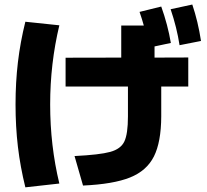

<svg xmlns="http://www.w3.org/2000/svg" viewBox="-20 -802 904 839"><path d="M539.1 -293V-423.8H266.6V-549.8L509.8 -550.3V-690.4H608.4Q601.1 -717.3 589.8 -750L684.6 -773.4Q713.4 -692.9 726.6 -614.3L655.3 -599.1V-550.3L802.7 -550.8V-423.8H684.6V-293Q684.1 -181.2 652.6 -118.4Q621.1 -55.7 548.1 -26.4Q475.1 2.9 342.8 8.8L305.7 -120.1Q415 -125.5 461.4 -138.2Q507.8 -150.9 523.4 -183.8Q539.1 -216.8 539.1 -293ZM47.9 -345.7Q47.9 -441.9 58.3 -530.3Q68.8 -618.7 90.8 -707L239.3 -691.4Q199.2 -523.9 199.2 -345.7Q199.2 -166 239.3 0L90.8 16.6Q68.8 -72.3 58.3 -160.4Q47.9 -248.5 47.9 -345.7ZM725.6 -761.7 820.3 -782.2Q845.2 -708.5 858.4 -623L764.6 -604.5Q752.9 -681.2 725.6 -761.7Z"/></svg>

Font: Pretendard GOV ExtraBold
Style: Regular
Weight: 800
Designer: Base glyphs from Inter by Rasmus Andersson; Hangeul glyphs from Noto Sans CJK(Source Han Sans) by Jang Soo-young and Kan
Foundry: Kil Hyung-jin
Version: Version 1.309